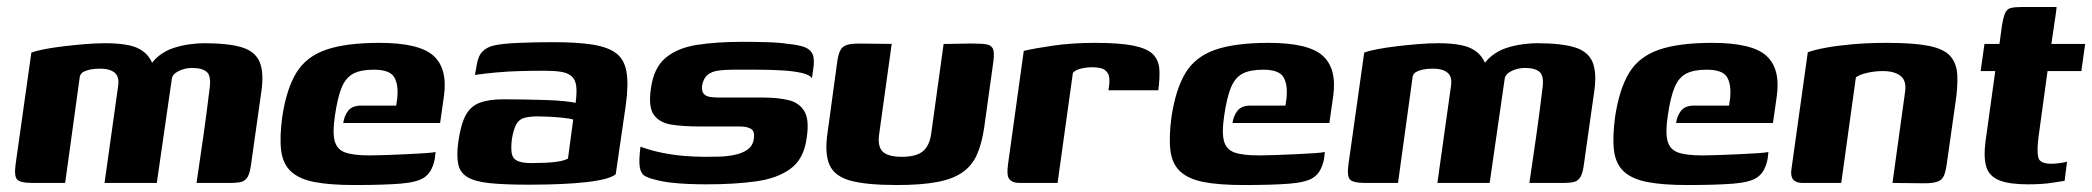

<svg xmlns="http://www.w3.org/2000/svg" viewBox="-20 -525 6004 551"><path d="M72 0Q38 0 29 -10Q20 -20 25 -55L70 -374Q86 -380 111 -384.5Q136 -389 165.5 -392.5Q195 -396 225.5 -398.5Q256 -401 283 -401Q322 -401 350.5 -395Q379 -389 397.5 -372Q416 -355 425 -321L403 -322Q415 -348 435 -364Q455 -380 478.5 -387.5Q502 -395 525 -398Q548 -401 565 -401Q634 -401 673 -389.5Q712 -378 725 -347.5Q738 -317 730 -262L700 -50Q697 -28 690.5 -17Q684 -6 672.5 -3Q661 0 639 0H544Q554 -67 563.5 -133.5Q573 -200 581 -267Q587 -306 574 -318Q561 -330 531 -330Q518 -330 505 -326Q492 -322 483 -315Q474 -308 473 -298L430 0H280L319 -278Q323 -305 309 -316.5Q295 -328 267 -328Q251 -328 239 -325.5Q227 -323 219 -318.5Q211 -314 209 -305L167 0Z M997 6Q927 6 883 -2.5Q839 -11 815.5 -32.5Q792 -54 787 -92Q782 -130 790 -190Q802 -269 830 -315.5Q858 -362 915 -382Q972 -402 1069 -402Q1183 -402 1224 -365Q1265 -328 1254 -249L1243 -172H965Q968 -193 979.5 -207.5Q991 -222 1017 -222H1117L1120 -243Q1124 -283 1111 -304Q1098 -325 1053 -325Q1016 -325 994.5 -314Q973 -303 961 -275Q949 -247 941 -192Q934 -145 940.5 -120.5Q947 -96 970.5 -87.5Q994 -79 1041 -79Q1058 -79 1087 -80Q1116 -81 1147 -82.5Q1178 -84 1201 -85.5Q1224 -87 1230 -89L1228 -71Q1226 -57 1219 -41.5Q1212 -26 1198 -16Q1178 -2 1129.5 2Q1081 6 997 6Z M1497 5Q1427 5 1384.5 0.5Q1342 -4 1321 -17Q1300 -30 1295 -54Q1290 -78 1295 -116Q1302 -167 1316 -193.5Q1330 -220 1356.5 -230Q1383 -240 1424 -240Q1450 -240 1482 -239.5Q1514 -239 1545.5 -238Q1577 -237 1600 -234.5Q1623 -232 1632 -230Q1636 -261 1633.5 -279Q1631 -297 1620 -306.5Q1609 -316 1589.5 -319Q1570 -322 1541 -322Q1507 -322 1471.5 -321Q1436 -320 1403.5 -317Q1371 -314 1343 -310L1348 -338Q1352 -365 1365.5 -378Q1379 -391 1400 -395Q1423 -400 1469.5 -402Q1516 -404 1569 -404Q1636 -404 1680.5 -397Q1725 -390 1748.5 -372Q1772 -354 1778 -318.5Q1784 -283 1776 -224L1747 -25Q1729 -10 1664.5 -2.5Q1600 5 1497 5ZM1505 -57Q1545 -57 1571.5 -60Q1598 -63 1610 -70L1625 -182Q1615 -185 1595.5 -187Q1576 -189 1556.5 -190Q1537 -191 1525 -191Q1501 -191 1485.5 -187Q1470 -183 1462 -169Q1454 -155 1449 -126Q1446 -101 1448.5 -85.5Q1451 -70 1464.5 -63.5Q1478 -57 1505 -57Z M2009 4Q1985 4 1957.5 3Q1930 2 1904.5 -1Q1879 -4 1858 -10Q1841 -14 1830 -20.5Q1819 -27 1816 -45.5Q1813 -64 1818 -104Q1848 -93 1880.5 -86.5Q1913 -80 1944 -77.5Q1975 -75 2002 -75Q2021 -75 2043.5 -75.5Q2066 -76 2088 -80.5Q2110 -85 2125 -95.5Q2140 -106 2143 -125Q2147 -148 2135.5 -155Q2124 -162 2104 -162H1990Q1944 -162 1909 -167Q1874 -172 1857 -194.5Q1840 -217 1848 -271Q1856 -330 1889.5 -358.5Q1923 -387 1979 -396Q2035 -405 2112 -405Q2141 -405 2178.5 -404Q2216 -403 2242 -399Q2273 -396 2289.5 -389.5Q2306 -383 2312 -369.5Q2318 -356 2314 -328L2310 -300Q2305 -310 2281.5 -315.5Q2258 -321 2224 -323Q2190 -325 2153 -325Q2116 -325 2084 -325Q2061 -325 2042 -322.5Q2023 -320 2011 -310.5Q1999 -301 1995 -280Q1993 -264 1999 -256.5Q2005 -249 2017 -247Q2029 -245 2044 -245H2171Q2213 -245 2243.5 -237.5Q2274 -230 2288.5 -205.5Q2303 -181 2295 -129Q2287 -69 2249 -41Q2211 -13 2149.5 -4.5Q2088 4 2009 4Z M2539 -399 2503 -140Q2498 -104 2513.5 -89.5Q2529 -75 2568 -75Q2609 -75 2628 -90.5Q2647 -106 2652 -139L2688 -399Q2689 -399 2701 -399Q2713 -399 2729 -399.5Q2745 -400 2758 -400Q2771 -400 2774 -400Q2798 -400 2811.5 -397.5Q2825 -395 2829.5 -385Q2834 -375 2831 -350L2804 -156Q2797 -111 2783 -80Q2769 -49 2741.5 -30Q2714 -11 2668.5 -2.5Q2623 6 2554 6Q2467 6 2421 -6.5Q2375 -19 2360.5 -52Q2346 -85 2355 -145L2383 -350Q2387 -379 2398.5 -389.5Q2410 -400 2444 -400Q2468 -400 2491.5 -399.5Q2515 -399 2539 -399Z M3015 0H2907Q2885 0 2876.5 -11Q2868 -22 2873 -55L2918 -379Q2947 -386 3002 -394Q3057 -402 3123 -402Q3193 -402 3232.5 -394Q3272 -386 3288.5 -369.5Q3305 -353 3307 -327.5Q3309 -302 3304 -266H3161L3163 -280Q3166 -304 3159 -315Q3152 -326 3140.5 -329Q3129 -332 3116 -332Q3097 -332 3081.5 -328Q3066 -324 3059 -316Z M3549 6Q3479 6 3435 -2.5Q3391 -11 3367.5 -32.5Q3344 -54 3339 -92Q3334 -130 3342 -190Q3354 -269 3382 -315.5Q3410 -362 3467 -382Q3524 -402 3621 -402Q3735 -402 3776 -365Q3817 -328 3806 -249L3795 -172H3517Q3520 -193 3531.5 -207.5Q3543 -222 3569 -222H3669L3672 -243Q3676 -283 3663 -304Q3650 -325 3605 -325Q3568 -325 3546.5 -314Q3525 -303 3513 -275Q3501 -247 3493 -192Q3486 -145 3492.5 -120.5Q3499 -96 3522.5 -87.5Q3546 -79 3593 -79Q3610 -79 3639 -80Q3668 -81 3699 -82.5Q3730 -84 3753 -85.5Q3776 -87 3782 -89L3780 -71Q3778 -57 3771 -41.5Q3764 -26 3750 -16Q3730 -2 3681.5 2Q3633 6 3549 6Z M3897 0Q3863 0 3854 -10Q3845 -20 3850 -55L3895 -374Q3911 -380 3936 -384.5Q3961 -389 3990.5 -392.5Q4020 -396 4050.5 -398.5Q4081 -401 4108 -401Q4147 -401 4175.5 -395Q4204 -389 4222.5 -372Q4241 -355 4250 -321L4228 -322Q4240 -348 4260 -364Q4280 -380 4303.5 -387.5Q4327 -395 4350 -398Q4373 -401 4390 -401Q4459 -401 4498 -389.5Q4537 -378 4550 -347.5Q4563 -317 4555 -262L4525 -50Q4522 -28 4515.5 -17Q4509 -6 4497.5 -3Q4486 0 4464 0H4369Q4379 -67 4388.5 -133.5Q4398 -200 4406 -267Q4412 -306 4399 -318Q4386 -330 4356 -330Q4343 -330 4330 -326Q4317 -322 4308 -315Q4299 -308 4298 -298L4255 0H4105L4144 -278Q4148 -305 4134 -316.5Q4120 -328 4092 -328Q4076 -328 4064 -325.5Q4052 -323 4044 -318.5Q4036 -314 4034 -305L3992 0Z M4822 6Q4752 6 4708 -2.5Q4664 -11 4640.5 -32.5Q4617 -54 4612 -92Q4607 -130 4615 -190Q4627 -269 4655 -315.5Q4683 -362 4740 -382Q4797 -402 4894 -402Q5008 -402 5049 -365Q5090 -328 5079 -249L5068 -172H4790Q4793 -193 4804.5 -207.5Q4816 -222 4842 -222H4942L4945 -243Q4949 -283 4936 -304Q4923 -325 4878 -325Q4841 -325 4819.5 -314Q4798 -303 4786 -275Q4774 -247 4766 -192Q4759 -145 4765.5 -120.5Q4772 -96 4795.5 -87.5Q4819 -79 4866 -79Q4883 -79 4912 -80Q4941 -81 4972 -82.5Q5003 -84 5026 -85.5Q5049 -87 5055 -89L5053 -71Q5051 -57 5044 -41.5Q5037 -26 5023 -16Q5003 -2 4954.5 2Q4906 6 4822 6Z M5153 0Q5115 0 5121 -39L5168 -375Q5187 -382 5219.5 -388Q5252 -394 5296.5 -398Q5341 -402 5395 -402Q5471 -402 5514.5 -393.5Q5558 -385 5576.5 -364.5Q5595 -344 5597 -310Q5599 -276 5591 -225L5567 -56Q5564 -34 5559 -21.5Q5554 -9 5541 -4Q5528 1 5502 1L5411 0L5447 -260Q5452 -293 5434.5 -307Q5417 -321 5384 -321Q5360 -321 5338.5 -316Q5317 -311 5306 -303L5264 0Z M5800 4Q5746 4 5717.5 -7.5Q5689 -19 5680.5 -45.5Q5672 -72 5678 -119L5706 -321H5664L5675 -399H5718L5725 -450Q5729 -475 5734 -487Q5739 -499 5750.5 -502Q5762 -505 5786 -505H5882Q5882 -501 5881 -495Q5880 -489 5879 -480L5867 -399H5964L5953 -321H5856L5830 -131Q5825 -91 5829.5 -73Q5834 -55 5867 -55Q5877 -55 5891.5 -57Q5906 -59 5912 -61L5905 -6Q5898 -5 5869.5 -0.5Q5841 4 5800 4Z"/></svg>

Font: Genos Thin
Style: Bold Italic
Weight: 700
Italic angle: -8°
Version: Version 1.010